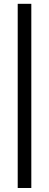

<svg xmlns="http://www.w3.org/2000/svg" viewBox="-20 -786 250 981"><path d="M140 174.5H70.5V-766.5H140Z"/></svg>

Font: Verano Sans
Style: Regular
Weight: 400
Designer: Lukasz Dziedzic with Adam Twardoch and Botio Nikoltchev
Foundry: tyPoland Lukasz Dziedzic
Version: Version 3.001;December 28, 2019;FontCreator 12.0.0.2547 64-b